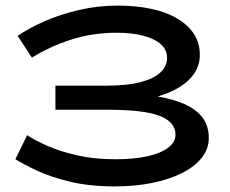

<svg xmlns="http://www.w3.org/2000/svg" viewBox="-20 -654 821 686"><path d="M390 12Q301 12 231.5 -4.5Q162 -21 113 -44Q64 -67 35 -85L77 -171Q106 -152 151.5 -132Q197 -112 258 -98.5Q319 -85 391 -85Q458 -85 506 -95.5Q554 -106 580.5 -126Q607 -146 607 -173Q607 -218 550.5 -240Q494 -262 362 -262H178V-348H362Q434 -348 482 -360.5Q530 -373 553.5 -395.5Q577 -418 577 -447Q577 -475 555.5 -495Q534 -515 493.5 -526Q453 -537 396 -537Q310 -537 233 -512Q156 -487 94 -448L43 -526Q86 -555 142.5 -579.5Q199 -604 265 -619Q331 -634 401 -634Q466 -634 520 -622.5Q574 -611 613 -588Q652 -565 673 -532.5Q694 -500 694 -458Q694 -418 670 -386Q646 -354 601 -331.5Q556 -309 492 -297Q428 -285 349 -285V-323Q435 -323 504.5 -315Q574 -307 623.5 -288.5Q673 -270 699.5 -239Q726 -208 726 -161Q726 -122 700.5 -90Q675 -58 630 -35.5Q585 -13 524 -0.5Q463 12 390 12Z"/></svg>

Font: BioRhyme SemiExpanded Medium
Style: Regular
Weight: 500
Width: 6
Designer: Aoife Mooney
Foundry: Aoife Mooney Type
Version: Version 1.600;gftools[0.9.33]